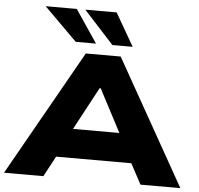

<svg xmlns="http://www.w3.org/2000/svg" viewBox="-61 -1012 1115 1075"><g transform="rotate(5 496.5 -474.5)"><path d="M1 0 399 -705H595L992 0H768L665 -192L755 -115H235L325 -192L222 0ZM493 -518 342 -236 302 -278H688L647 -236L499 -518ZM543 -765 375 -949H551L657 -765ZM337 -765 152 -949H327L451 -765Z"/></g></svg>

Font: Nunito Sans 7pt Expanded Black
Style: Regular
Weight: 900
Width: 7
Designer: Vernon Adams
Foundry: Vernon Adams
Version: Version 3.101;gftools[0.9.27]